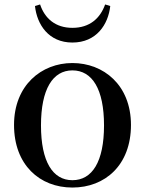

<svg xmlns="http://www.w3.org/2000/svg" viewBox="-20 -826 652 862"><path d="M305 16C452 16 568 -85 568 -265C568 -444 445 -543 305 -543C166 -543 43 -443 43 -265C43 -86 158 16 305 16ZM305 -17C217 -17 164 -100 164 -263C164 -426 217 -510 305 -510C394 -510 447 -426 447 -263C447 -100 394 -17 305 -17ZM137 -799C146 -716 198 -635 305 -635C413 -635 466 -716 475 -799L452 -806C430 -744 383 -701 305 -701C229 -701 181 -743 160 -806Z"/></svg>

Font: GenKiMin2 TW SB
Style: Regular
Weight: 600
Version: Version 2.100;PS 2.1;hotconv 16.6.51;makeotf.lib2.5.65220 DE